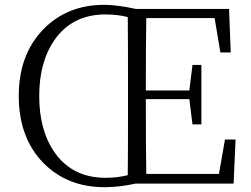

<svg xmlns="http://www.w3.org/2000/svg" viewBox="-20 -763 1042 798"><path d="M414 15C455 15 499 10 544 0H951L959 -183H915L890 -40H588C587 -105 586 -208 586 -351H767L780 -246H817V-493H780L767 -387H586C586 -524 587 -624 588 -688H872L896 -545H939L932 -726H544C493 -737 449 -743 414 -743C311 -743 226 -709 160 -641C92 -571 58 -479 58 -364C58 -249 92 -156 160 -86C226 -19 311 15 414 15ZM419 -24C327 -24 257 -59 208 -128C165 -189 143 -267 143 -364C143 -460 165 -538 208 -599C257 -668 327 -703 419 -703C453 -703 484 -699 511 -692C512 -626 512 -526 512 -391V-335C512 -200 512 -100 511 -35C484 -28 453 -24 419 -24Z"/></svg>

Font: AllPunType Light
Style: Regular
Weight: 300
Version: 1.0